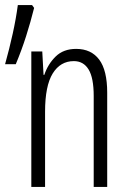

<svg xmlns="http://www.w3.org/2000/svg" viewBox="-20 -734 507 754"><path d="M279 -542Q338 -542 369.5 -500Q401 -458 401 -370V0H348V-357Q348 -428 328 -461Q308 -494 270 -494Q217 -494 187 -445.5Q157 -397 157 -295V0H103V-532H146L151 -440H154Q168 -482 198.5 -512Q229 -542 279 -542ZM114 -703Q100 -647 82.5 -592Q65 -537 42 -482H0Q17 -543 30 -602Q43 -661 50 -714H106Z"/></svg>

Font: Noto Sans ExtraCondensed Light
Style: Regular
Weight: 300
Width: 2
Designer: Monotype Design Team
Foundry: Monotype Imaging Inc.
Version: Version 2.013; ttfautohint (v1.8.4.7-5d5b)